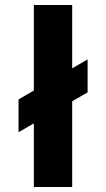

<svg xmlns="http://www.w3.org/2000/svg" viewBox="-20 -746 424 766"><path d="M54 -349.5 329.5 -509V-377.5L54 -218.5ZM115 0V-726H268V0Z"/></svg>

Font: Outfit Thin
Style: Regular
Weight: 100
Designer: Rodrigo Fuenzalida
Foundry: fragTYPE
Version: Version 1.100;gftools[0.9.27]